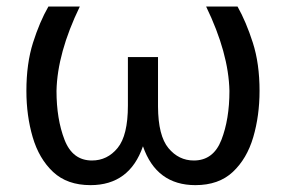

<svg xmlns="http://www.w3.org/2000/svg" viewBox="-20 -548 864 579"><path d="M365.7 -376H456.5V-226.6Q457 -138.7 488 -101.3Q519 -64 564.5 -64Q623.5 -64 647.7 -126.2Q671.9 -188.5 671.9 -273.9Q669.4 -388.2 601.6 -528.3H696.3Q722.2 -482.4 742.4 -419.4Q762.7 -356.4 762.7 -273.9Q762.7 -199.2 743.7 -134.3Q724.6 -69.3 682.1 -29.5Q639.6 10.3 569.3 10.3Q451.7 10.3 411.1 -106.9Q370.6 10.3 252.9 10.3Q182.6 10.3 140.1 -29.5Q97.7 -69.3 78.6 -134.3Q59.6 -199.2 59.6 -273.9Q59.6 -356.4 79.6 -419.4Q99.6 -482.4 126 -528.3H220.7Q152.8 -388.2 150.4 -273.9Q150.4 -189 174.6 -126.5Q198.7 -64 257.3 -64Q303.7 -64 334.7 -101.8Q365.7 -139.6 365.7 -230Z"/></svg>

Font: Roboto21382017
Style: Regular
Weight: 400
Designer: Christian Robertson
Foundry: Google
Version: Version 2.138; 2017